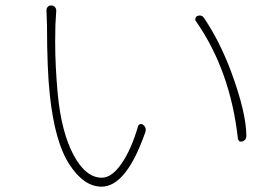

<svg xmlns="http://www.w3.org/2000/svg" viewBox="-20 -700 1040 712"><path d="M152.3 -662.1Q152.3 -668.9 157.2 -674.8Q162.1 -679.7 169.9 -679.7Q169.9 -679.7 170.9 -679.7Q178.7 -679.7 184.1 -673.3Q189.5 -667 188.5 -658.2Q187.5 -636.7 185.5 -608.4Q184.6 -577.1 184.6 -545.9Q184.6 -453.1 194.3 -349.6Q208 -209 252.9 -125Q297.9 -41 357.4 -41Q394.5 -41 430.7 -93.3Q466.8 -145.5 492.2 -232.4Q494.1 -238.3 500 -239.7Q505.9 -241.2 510.7 -237.3Q520.5 -229.5 520.5 -218.8Q520.5 -213.9 518.6 -209Q448.2 -7.8 356.4 -7.8Q291 -7.8 237.3 -90.3Q183.6 -172.9 165 -345.7Q154.3 -443.4 154.3 -605.5ZM706.1 -622.1Q704.1 -625 704.1 -628.9Q704.1 -630.9 705.1 -632.8Q706.1 -638.7 711.9 -640.6Q716.8 -642.6 720.7 -642.6Q730.5 -642.6 736.3 -633.8Q794.9 -546.9 836.9 -434.6Q893.6 -281.2 893.6 -195.3Q893.6 -181.6 879.9 -175.8Q877 -174.8 875 -174.8Q871.1 -174.8 868.2 -175.8Q863.3 -179.7 862.3 -185.5Q834 -439.5 706.1 -622.1Z"/></svg>

Font: Gen Jyuu Gothic ExtraLight
Style: Regular
Weight: 100
Designer: [Source Han Sans]
Ryoko NISHIZUKA  (kana & ideographs); Paul D. Hunt (Latin, Greek & Cyrillic); Wenlong ZHANG  (bopomofo
Version: Version 1.002.20150607